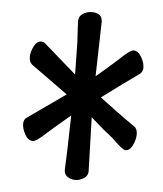

<svg xmlns="http://www.w3.org/2000/svg" viewBox="-48 -718 595 700"><g transform="rotate(5 250.0 -368.5)"><path d="M253 -61Q237 -61 224.5 -69.5Q212 -78 212 -94Q215 -147 218 -294Q146 -233 132 -220Q99 -189 87 -189Q69 -189 57.5 -210Q46 -231 46 -248Q46 -264 56 -271L195 -369L60 -466Q49 -476 49 -493Q49 -512 59.5 -532.5Q70 -553 86 -553Q95 -553 102 -546L219 -444L217 -563Q213 -624 213 -640Q213 -657 228 -666.5Q243 -676 260 -676Q299 -676 299 -643L294 -444Q347 -489 370 -510Q411 -550 424 -550Q441 -550 453 -529Q465 -508 465 -490Q465 -475 453 -466Q410 -436 320 -369Q392 -315 412 -301Q432 -287 453 -272Q462 -263 462 -246Q462 -227 452 -206Q442 -185 425 -185Q416 -185 376 -224Q356 -241 341 -252L293 -294L299 -97Q299 -80 284 -70.5Q269 -61 253 -61Z"/></g></svg>

Font: LXGW WenKai Mono
Style: Bold
Weight: 700
Designer: Fontworks Inc.
Version: Version 1.250;January 17, 2023